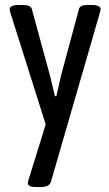

<svg xmlns="http://www.w3.org/2000/svg" viewBox="-20 -545 439 773"><path d="M385 -508Q385 -503 381 -490L185 187Q178 208 145 208H124Q92 208 92 192Q92 188 96 175L164 -44L23 -490Q19 -502 19 -508Q19 -525 58 -525H72Q104 -525 108 -509L182 -238Q187 -219 201 -158H207L225 -238L298 -509Q302 -525 335 -525H347Q385 -525 385 -508Z"/></svg>

Font: Asap Condensed
Style: Regular
Weight: 400
Designer: Pablo Cosgaya
Foundry: Omnibus-Type
Version: Version 1.010; ttfautohint (v1.8)